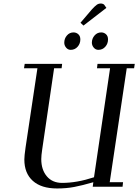

<svg xmlns="http://www.w3.org/2000/svg" viewBox="-20 -1067 790 1097"><path d="M117.2 -676.8 121.1 -702.1H335L332 -676.8H289.1L221.2 -213.9Q215.8 -178.2 215.8 -158.2Q215.8 -97.2 247.6 -59.6Q279.3 -22 335 -22Q419.4 -22 517.1 -54.2L608.9 -676.8H534.2L537.1 -702.1H750L746.1 -676.8H704.1L606.9 -25.9H683.1L680.2 0H509.8L513.2 -25.9Q449.2 -7.3 404.1 1.2Q358.9 9.8 306.2 9.8Q215.8 9.8 167.5 -33.7Q119.1 -77.1 119.1 -155.8Q119.1 -176.3 126 -224.1L193.8 -676.8ZM347.2 -823.2Q347.2 -846.7 362.3 -864.3Q377.4 -881.8 399.9 -881.8Q416 -881.8 427.5 -871.3Q439 -860.8 439 -841.8Q439 -817.4 423.3 -799.8Q407.7 -782.2 383.8 -782.2Q368.2 -782.2 357.7 -794.9Q347.2 -807.6 347.2 -823.2ZM439.9 -937 504.9 -1013.2Q522.9 -1032.7 533 -1039.8Q543 -1046.9 556.2 -1046.9Q561.5 -1046.9 566.4 -1045.2Q571.3 -1043.5 573.2 -1042L575.2 -1040L587.9 -1022L457 -920.9ZM504.9 -823.2Q504.9 -846.7 520.3 -864.3Q535.6 -881.8 558.1 -881.8Q574.2 -881.8 585.7 -871.3Q597.2 -860.8 597.2 -841.8Q597.2 -817.4 581.5 -799.8Q565.9 -782.2 542 -782.2Q526.4 -782.2 515.6 -794.9Q504.9 -807.6 504.9 -823.2Z"/></svg>

Font: Dehuti
Style: Bold-Italic
Weight: 700
Version: Version 1.2